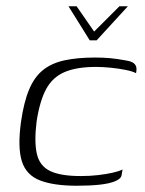

<svg xmlns="http://www.w3.org/2000/svg" viewBox="-20 -589 464 614"><path d="M199 -569H225L281 -488L362 -569H389L289 -460H267ZM226 5Q152 5 108 -12Q64 -29 50 -73Q36 -117 47 -198Q56 -262 73 -302.5Q90 -343 117.5 -365Q145 -387 186 -396Q227 -405 284 -405Q310 -405 332 -403Q354 -401 381 -396Q395 -394 403.5 -389.5Q412 -385 415 -377Q418 -369 415 -355Q404 -361 381.5 -365.5Q359 -370 333.5 -372.5Q308 -375 287 -375Q225 -375 186.5 -358.5Q148 -342 127.5 -304Q107 -266 97 -200Q89 -135 98 -96.5Q107 -58 140.5 -42Q174 -26 238 -26Q268 -26 293.5 -29Q319 -32 339.5 -36.5Q360 -41 372 -47L369 -30Q368 -18 349.5 -10Q331 -2 299.5 1.5Q268 5 226 5Z"/></svg>

Font: Genos Light
Style: Italic
Weight: 300
Italic angle: -8°
Designer: Robert E. Leuschke
Foundry: Robert E. Leuschke
Version: Version 1.010